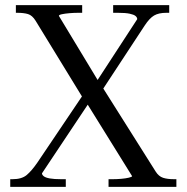

<svg xmlns="http://www.w3.org/2000/svg" viewBox="-20 -730 729 750"><path d="M42 -680V-710H301V-680H285Q269 -680 251.5 -678.5Q234 -677 222 -674.5Q210 -672 210 -668L375 -395L378 -393L588 -60Q600 -41 617 -35.5Q634 -30 660 -30H669V0H404V-30H420Q436 -30 453.5 -31.5Q471 -33 483.5 -36Q496 -39 496 -42L311 -340L307 -342L119 -649Q106 -670 89.5 -675Q73 -680 47 -680ZM20 0V-30H29Q65 -30 84.5 -46.5Q104 -63 126 -95L314 -374L340 -347L144 -53Q144 -47 151 -41.5Q158 -36 174.5 -33Q191 -30 219 -30H237V0ZM367 -359 340 -385 516 -655Q516 -662 509.5 -667.5Q503 -673 486.5 -676.5Q470 -680 440 -680H422V-710H641V-680H630Q600 -680 582 -669.5Q564 -659 545 -630Z"/></svg>

Font: Roboto Serif 144pt
Style: Regular
Weight: 400
Version: Version 1.008